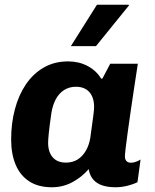

<svg xmlns="http://www.w3.org/2000/svg" viewBox="-20 -780 656 810"><path d="M199 10Q141.5 10 103.2 -15Q65 -40 46 -85.2Q27 -130.5 27 -191.5Q27 -259.5 42.8 -319Q58.5 -378.5 89.2 -424Q120 -469.5 164.8 -495.2Q209.5 -521 267.5 -521Q312.5 -521 349.2 -501.8Q386 -482.5 406.5 -448.5H412L445 -511H561.5Q554.5 -465.5 546.8 -415Q539 -364.5 532 -315.5Q525 -266.5 519.2 -225Q513.5 -183.5 510.2 -155.8Q507 -128 507 -119.5Q507 -107.5 513.5 -100.5Q520 -93.5 532.5 -93.5Q543 -93.5 554.2 -97.8Q565.5 -102 573 -107L560 -11.5Q542.5 -2.5 517.2 3.8Q492 10 467 10Q436.5 10 412.8 2.5Q389 -5 374 -21.8Q359 -38.5 354 -66.5Q325.5 -33 285.5 -11.5Q245.5 10 199 10ZM258 -94Q286.5 -94 307.5 -107.2Q328.5 -120.5 342.2 -144.2Q356 -168 361 -199Q370 -263 373.5 -290.5Q377 -318 377 -328Q377 -369 357 -391.5Q337 -414 300.5 -414Q272 -414 250.2 -400Q228.5 -386 215.2 -361Q202 -336 197 -304.5Q189 -249.5 186 -219.8Q183 -190 183 -178Q183 -138.5 202.5 -116.2Q222 -94 258 -94ZM279 -585.5 389 -760H523L524 -757L385 -585.5Z"/></svg>

Font: Chivo Medium
Style: Italic
Weight: 500
Italic angle: -8.05°
Designer: Hector Gatti
Foundry: Omnibus-Type
Version: Version 2.002